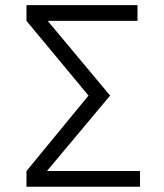

<svg xmlns="http://www.w3.org/2000/svg" viewBox="-20 -713 626 733"><path d="M81.1 0H514.6V-60.1H159.2L400.4 -348.1L162.1 -633.3H504.9V-693.4H81.1V-633.3L317.9 -348.1L81.1 -60.1Z"/></svg>

Font: Cascadia Code Light
Style: Regular
Weight: 300
Monospace: yes
Designer: Aaron Bell
Foundry: Saja Typeworks
Version: Version 2404.023